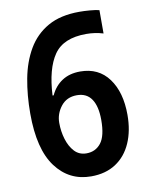

<svg xmlns="http://www.w3.org/2000/svg" viewBox="-81 -855 653 834"><g transform="rotate(-10 245.0 -438.5)"><path d="M40 -396Q40 -477 53.5 -549Q67 -621 99.5 -676.5Q132 -732 187.5 -763.5Q243 -795 327 -795Q348 -795 372.5 -793Q397 -791 414 -787V-684Q378 -695 339 -695Q238 -695 196.5 -634.5Q155 -574 149 -457H154Q172 -496 205 -517.5Q238 -539 285 -539Q366 -539 410.5 -478.5Q455 -418 455 -318Q455 -248 431.5 -194.5Q408 -141 363 -111.5Q318 -82 254 -82Q157 -82 98.5 -160.5Q40 -239 40 -396ZM251 -184Q291 -184 315 -214.5Q339 -245 339 -316Q339 -376 317.5 -408Q296 -440 253 -440Q208 -440 182.5 -407.5Q157 -375 157 -335Q157 -297 167.5 -262.5Q178 -228 198.5 -206Q219 -184 251 -184Z"/></g></svg>

Font: Noto Sans Kannada UI Condensed SemiBold
Style: Regular
Weight: 600
Width: 3
Designer: Jelle Bosma - Monotype Design Team
Foundry: Monotype Imaging Inc.
Version: Version 2.005; ttfautohint (v1.8.4.7-5d5b)